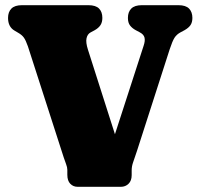

<svg xmlns="http://www.w3.org/2000/svg" viewBox="-20 -720 766 740"><path d="M473 -651Q473 -674 486 -687Q499 -700 526.5 -700H668Q696 -700 708.8 -686.8Q721.5 -673.5 721.5 -651Q721.5 -634 714.2 -623.2Q707 -612.5 691 -603.5L676 -595.5Q661 -587.5 652.8 -574.8Q644.5 -562 634 -530L508 -138.5Q498 -109 492.8 -93.8Q487.5 -78.5 487.5 -63.5V-45Q487.5 -23.5 475.5 -11.8Q463.5 0 446 0H279.5Q262 0 250.8 -11.8Q239.5 -23.5 239.5 -46.5V-65.5Q239.5 -75 234.8 -87.2Q230 -99.5 225.5 -113.5L87.5 -541.5Q79.5 -564.5 72 -575Q64.5 -585.5 49.5 -594L36 -602Q11 -616.5 11 -651Q11 -674 24 -687Q37 -700 64.5 -700H321Q349 -700 361.8 -687Q374.5 -674 374.5 -651Q374.5 -634 367 -622.8Q359.5 -611.5 344 -603L329 -595Q317 -588.5 313.5 -572.5Q310 -556.5 319 -528.5L443.5 -138.5L380.5 -71.5L533.5 -543.5Q540 -562.5 537 -575Q534 -587.5 518.5 -595.5L503.5 -603.5Q489.5 -611 481.2 -621.8Q473 -632.5 473 -651Z"/></svg>

Font: Fraunces 144pt S100 Black
Style: Regular
Weight: 900
Version: Version 1.000